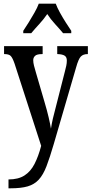

<svg xmlns="http://www.w3.org/2000/svg" viewBox="-20 -786 496 1040"><path d="M26 186Q79 186 112.5 164.5Q146 143 167 102Q188 61 203 4L59 -441Q48 -473 38 -483Q28 -493 5 -493H2V-536H211V-493H208Q180 -493 170 -483.5Q160 -474 160 -460Q160 -447 164 -431Q168 -415 174 -395L221 -234Q235 -187 243.5 -150.5Q252 -114 256 -89Q260 -116 266.5 -144Q273 -172 282 -205L332 -401Q336 -416 339 -430Q342 -444 342 -458Q342 -477 330 -484.5Q318 -492 293 -493H290V-536H456V-493H454Q431 -493 418 -480Q405 -467 392 -420L271 -5Q250 67 232 114Q214 161 190 187Q166 213 130 223.5Q94 234 37 234H26ZM106 -619Q119 -638 135 -664Q151 -690 166.5 -717Q182 -744 190 -766H282Q290 -744 305 -717Q320 -690 336.5 -664Q353 -638 366 -619V-606H322Q302 -630 278 -656Q254 -682 236 -710Q217 -682 193 -656Q169 -630 149 -606H106Z"/></svg>

Font: Noto Serif Thai ExtraCondensed Medium
Style: Regular
Weight: 500
Width: 2
Designer: Monotype Design Team
Foundry: Monotype Imaging Inc.
Version: Version 2.002; ttfautohint (v1.8.4.7-5d5b)